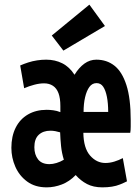

<svg xmlns="http://www.w3.org/2000/svg" viewBox="-20 -795 600 827"><path d="M181 12Q131 12 97 -13Q63 -38 46 -77Q29 -116 29 -158Q29 -208 47.5 -245Q66 -282 100.5 -302Q135 -322 181 -322Q194 -322 209.5 -320Q225 -318 240 -312V-338Q240 -372 232 -393.5Q224 -415 208 -425.5Q192 -436 170 -436Q150 -436 127.5 -430Q105 -424 84 -415L67 -513Q83 -520 101.5 -526Q120 -532 140 -535Q160 -538 179 -538Q217 -538 248 -522.5Q279 -507 301 -473Q320 -504 343.5 -521Q367 -538 395 -538Q440 -538 473 -512Q506 -486 524.5 -428.5Q543 -371 543 -278Q543 -267 543 -250Q543 -233 541 -223H339Q340 -157 368 -125Q396 -93 434 -93Q453 -93 472.5 -99Q492 -105 509 -114L527 -14Q513 -7 497 -0.5Q481 6 462 9Q443 12 421 12Q382 12 354.5 -2.5Q327 -17 306 -41Q279 -13 246.5 -0.5Q214 12 181 12ZM193 -88Q207 -88 223.5 -93Q240 -98 255 -107Q246 -136 243 -166Q240 -196 239 -225Q229 -228 218.5 -230Q208 -232 197 -232Q166 -232 147 -214.5Q128 -197 128 -161Q128 -129 144 -108.5Q160 -88 193 -88ZM340 -313H446Q446 -350 440.5 -378Q435 -406 424.5 -421.5Q414 -437 396 -437Q377 -437 365 -420.5Q353 -404 346.5 -376Q340 -348 340 -313ZM253 -577 203 -642 365 -775 432 -683Z"/></svg>

Font: Ubuntu Sans Mono SemiBold
Style: Regular
Weight: 600
Monospace: yes
Designer: Dalton Maag Ltd
Foundry: Dalton Maag Ltd
Version: Version 1.006